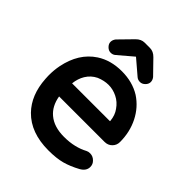

<svg xmlns="http://www.w3.org/2000/svg" viewBox="-201 -817 955 955"><g transform="rotate(45 276.5 -339.0)"><path d="M414.1 -300.3Q414.1 -300.8 414.1 -301.5Q414.1 -302.2 414.1 -302.7Q410.6 -339.4 392.1 -364.3Q372.1 -393.6 342.3 -408.2Q312.5 -422.9 281.7 -422.9Q251 -422.9 218.3 -409.2Q186.5 -393.6 168 -363.3Q151.4 -335.9 147.5 -299.8H411.1Q413.1 -299.8 414.1 -300.3ZM38.1 -221.7Q37.1 -234.9 37.1 -241.9Q37.1 -249 37.1 -249Q37.1 -283.2 43.5 -315.9Q65.9 -428.2 146.5 -481Q202.6 -517.6 280.3 -517.6Q355 -517.6 411.1 -482.9Q463.9 -448.2 493.2 -390.1Q522.5 -332 522.5 -261.7Q522.5 -239.3 506.8 -223.6Q491.2 -208 467.8 -208H147.9Q157.7 -149.4 195.8 -117.7Q236.8 -83 307.6 -83Q345.7 -83 378.2 -90.8Q410.6 -98.6 435.5 -112.3Q444.3 -117.2 457 -117.2Q477.5 -117.2 492.2 -102.1Q505.9 -88.9 505.9 -69.8Q505.9 -41.5 475.1 -24.4Q433.1 -1.5 394.8 9Q356.4 19.5 299.8 19.5Q175.8 19.5 106.4 -51.3Q44.9 -114.3 38.1 -221.7ZM146.5 -607.4Q214.8 -677.7 215.3 -677.7Q235.4 -698.2 259.8 -698.2H296.9Q321.3 -698.2 341.3 -677.7L410.2 -606.9Q419.9 -594.7 419.9 -581.1Q419.9 -566.9 408 -554.9Q396 -543 381.3 -543Q366.7 -543 356.4 -551.8L279.8 -617.2Q278.8 -618.2 278.3 -618.2L200.2 -551.8Q189.9 -543 175.3 -543Q160.6 -543 148.7 -554.9Q136.7 -566.9 136.7 -580.8Q136.7 -594.7 146.5 -607.4Z"/></g></svg>

Font: YuPearl-SemiBold
Style: SemiBold
Weight: 600
Designer: Max Yao
Foundry: Max-Everyday
Version: Version 1.011; ttfautohint (v1.8.3)